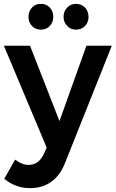

<svg xmlns="http://www.w3.org/2000/svg" viewBox="-27 -771 597 991"><path d="M239 166C270 144 293 111 310 67L550 -535H419L280 -146L128 -535H-7L214 -9L198 26C181 62 155 80 120 80C108 80 97 78 86 73C75 69 64 62 51 53L-5 152C16 169 37 181 58 188C79 196 102 200 128 200C171 200 208 189 239 166ZM230 -732C218 -745 203 -751 184 -751C165 -751 150 -745 138 -732C126 -719 120 -703 120 -684C120 -665 126 -649 138 -637C150 -624 165 -618 184 -618C203 -618 218 -624 230 -637C242 -649 248 -665 248 -684C248 -703 242 -719 230 -732ZM412 -732C399 -745 384 -751 365 -751C347 -751 332 -745 320 -732C307 -719 301 -703 301 -684C301 -665 307 -650 320 -637C332 -624 347 -618 365 -618C384 -618 399 -624 412 -637C424 -650 430 -665 430 -684C430 -703 424 -719 412 -732Z"/></svg>

Font: Argentum Sans Medium
Style: Regular
Weight: 500
Designer: Julieta Ulanovsky
Foundry: Julieta Ulanovsky
Version: Version 5.001;January 29, 2019;FontCreator 11.5.0.2425 64-bi